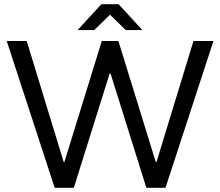

<svg xmlns="http://www.w3.org/2000/svg" viewBox="-20 -893 1047 913"><path d="M900 -698H995L767 0H676L506 -542H501L331 0H240L12 -698H107L283 -122H286L464 -698H543L721 -122H724ZM544 -873 657 -750H578L503 -823L428 -750H349L462 -873Z"/></svg>

Font: Varela
Style: Regular
Weight: 400
Designer: Joe Prince
Foundry: Joe Prince
Version: Version 1.000